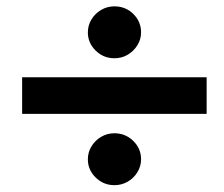

<svg xmlns="http://www.w3.org/2000/svg" viewBox="-20 -628 688 590"><path d="M48 -278V-390.5H615V-278ZM331.5 -59Q298 -59 274 -82.5Q250 -106 250 -138.5Q250 -160 261 -178.2Q272 -196.5 290.8 -207.5Q309.5 -218.5 331.5 -218.5Q365.5 -218.5 389.5 -195Q413.5 -171.5 413.5 -138.5Q413.5 -117 402.2 -98.8Q391 -80.5 372.5 -69.8Q354 -59 331.5 -59ZM331.5 -449Q298 -449 274 -472.5Q250 -496 250 -528.5Q250 -550 261 -568.2Q272 -586.5 290.8 -597.5Q309.5 -608.5 331.5 -608.5Q366 -608.5 389.8 -585Q413.5 -561.5 413.5 -528.5Q413.5 -507 402.2 -489Q391 -471 372.8 -460Q354.5 -449 331.5 -449Z"/></svg>

Font: Geologica Cursive
Style: Bold
Weight: 700
Designer: Sindre Bremnes, Frode Helland
Foundry: Monokrom Skriftforlag AS
Version: Version 1.010;gftools[0.9.28]